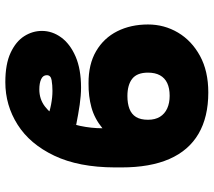

<svg xmlns="http://www.w3.org/2000/svg" viewBox="-61 -739 810 728"><g transform="rotate(-90 344.0 -375.0)"><path d="M391.6 -444.3Q464.4 -444.8 514.2 -415.5Q564 -386.2 589.6 -335.2Q615.2 -284.2 615.2 -218.8Q615.2 -157.2 584.5 -105.2Q553.7 -53.2 496.1 -21.7Q438.5 9.8 357.4 9.8Q264.2 9.8 200.7 -27.3Q137.2 -64.5 105.2 -137.7Q73.2 -210.9 73.2 -319.3V-344.7Q73.7 -481.9 117.7 -574.2Q161.6 -666.5 235.1 -713.1Q308.6 -759.8 396.5 -759.8Q465.3 -759.8 508.1 -739.7Q550.8 -719.7 570.8 -688.2Q590.8 -656.7 590.8 -621.1Q590.8 -582 566.2 -548.1Q541.5 -514.2 493.7 -493.4Q445.8 -472.7 376 -472.7Q346.2 -472.7 311 -477.8Q275.9 -482.9 234.4 -491.2L265.6 -599.6Q283.7 -591.8 311.3 -586.4Q338.9 -581.1 363.3 -581.1Q384.8 -581.1 403.8 -584.2Q422.9 -587.4 422.9 -602.5Q422.9 -617.2 407.7 -624Q392.6 -630.9 369.1 -630.9Q332 -630.9 304.2 -609.6Q276.4 -588.4 258.1 -553.5Q239.7 -518.6 230.7 -476.3Q221.7 -434.1 221.7 -391.6Q258.8 -421.9 300.8 -433.3Q342.8 -444.8 391.6 -444.3ZM343.8 -296.9Q315.4 -296.9 295.2 -289.1Q274.9 -281.2 264.4 -264.2Q253.9 -247.1 253.9 -218.8Q253.9 -191.9 265.1 -173.6Q276.4 -155.3 296.9 -146Q317.4 -136.7 344.7 -136.7Q373.5 -136.7 393.1 -146Q412.6 -155.3 422.6 -173.6Q432.6 -191.9 432.6 -218.8Q432.6 -260.3 409.4 -278.6Q386.2 -296.9 343.8 -296.9Z"/></g></svg>

Font: Inter 28pt Black
Style: Regular
Weight: 900
Designer: Rasmus Andersson
Foundry: rsms
Version: Version 4.001;git-66647c0bb